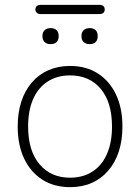

<svg xmlns="http://www.w3.org/2000/svg" viewBox="-20 -764 578 792"><path d="M269 8Q203 8 154.5 -23Q106 -54 79.5 -110Q53 -166 53 -242Q53 -299 68 -345Q83 -391 111.5 -424Q140 -457 180 -474.5Q220 -492 269 -492Q335 -492 383.5 -461Q432 -430 458.5 -374Q485 -318 485 -242Q485 -185 470 -139Q455 -93 426.5 -60Q398 -27 358.5 -9.5Q319 8 269 8ZM269 -31Q322 -31 361 -56Q400 -81 421 -128.5Q442 -176 442 -242Q442 -342 395.5 -397.5Q349 -453 269 -453Q216 -453 177 -428Q138 -403 117 -356Q96 -309 96 -242Q96 -142 143 -86.5Q190 -31 269 -31ZM148 -706Q138 -706 132 -711Q126 -716 126 -725Q126 -734 132 -739Q138 -744 148 -744H390Q401 -744 406.5 -739Q412 -734 412 -725Q412 -716 406.5 -711Q401 -706 390 -706ZM189 -582Q173 -582 164 -590.5Q155 -599 155 -615Q155 -631 164 -639.5Q173 -648 189 -648Q205 -648 213.5 -639.5Q222 -631 222 -615Q222 -599 213.5 -590.5Q205 -582 189 -582ZM350 -582Q334 -582 325 -590.5Q316 -599 316 -615Q316 -631 325 -639.5Q334 -648 350 -648Q366 -648 374.5 -639.5Q383 -631 383 -615Q383 -599 374.5 -590.5Q366 -582 350 -582Z"/></svg>

Font: Nunito ExtraLight ExtraLight
Style: Regular
Weight: 250
Version: Version 3.602